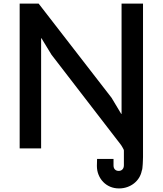

<svg xmlns="http://www.w3.org/2000/svg" viewBox="-20 -830 910 1074"><path d="M780 49Q780 53 779.5 64Q779 75 778.5 87.5Q778 100 776.5 111Q775 122 773 125Q769 146 758 164Q747 182 730 195.5Q713 209 691.5 216.5Q670 224 646 224Q619 224 596.5 214.5Q574 205 557.5 188Q541 171 531.5 148Q522 125 522 98L523 59H615V95Q615 110 623 118Q631 126 644 126Q657 126 665 117.5Q673 109 673 94V12Q673 9 670.5 4Q668 -1 665 -6Q662 -11 659 -16Q656 -21 654 -23L268 -524L212 -616H210V0H90V-810H196L604 -283L658 -193H660V-810H780Z"/></svg>

Font: Sinkin Sans 500 Medium
Style: 500 Medium
Weight: 500
Designer: Keith Bates
Foundry: K-Type
Version: Sinkin Sans (version 1.0)  by Keith Bates   •   © 2014   www